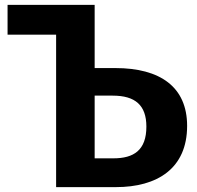

<svg xmlns="http://www.w3.org/2000/svg" viewBox="-20 -767 807 787"><path d="M453 -488H368V-747H11V-625H210V0H455C624 0 747 -76 747 -251C747 -411 636 -488 453 -488ZM445 -118H368V-375H442C534 -375 580 -336 580 -248C580 -151 528 -118 445 -118Z"/></svg>

Font: Glow Sans SC Normal
Style: Bold
Weight: 700
Designer: Ryoko NISHIZUKA (kana, bopomofo & ideographs); Paul D. Hunt (Latin, Greek & Cyrillic); Sandoll Communications, Soo-young
Version: Version 0.93